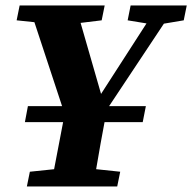

<svg xmlns="http://www.w3.org/2000/svg" viewBox="-20 -677 698 697"><path d="M498.1 -233.6 509.5 -291.7H81.3L70.4 -233.6H498.1ZM40.4 -603.2 183.6 -588.2H225.8L349.1 -603.2L360 -657.1H51.3L40.4 -603.2ZM77.5 0H405.5L416.4 -53.6L274.2 -68.6H232.6L88.4 -53.6L77.5 0ZM228.4 -221.8H329.6L618.8 -657.1H553.8L339.9 -325.3L333.8 -315.4H352.8L254.4 -657.1H84.9L228.4 -221.8ZM164.4 0H318.1C335.5 -103.7 354.3 -208.4 374 -312.1H224.1L164.4 0ZM443.4 -603.2 535.1 -588.2H557.6L647 -603.2L657.9 -657.1H454.2L443.4 -603.2Z"/></svg>

Font: Source Serif 4 Variable
Style: Italic
Weight: 400
Italic angle: -12°
Designer: Frank Grießhammer
Foundry: Adobe Systems Incorporated
Version: Version 4.004;hotconv 1.0.116;makeotfexe 2.5.65601